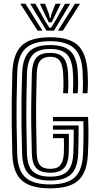

<svg xmlns="http://www.w3.org/2000/svg" viewBox="-20 -1011 536 1040"><path d="M251.8 9.2Q146.2 9.2 98.1 -33.5Q50 -76.2 46.8 -176Q44.5 -251 43.6 -323Q42.8 -395 43.6 -467.6Q44.5 -540.2 46.8 -616.5Q50.5 -719 97.6 -764.1Q144.8 -809.2 251.8 -809.2Q356.8 -809.2 402.4 -765.2Q448 -721.2 454.2 -623.8Q456.2 -591.8 456.2 -564.8Q456.2 -537.8 454 -505.8H427.5Q429.5 -531.8 429.4 -561.4Q429.2 -591 427.5 -623Q422.5 -714 380.1 -751Q337.8 -788 251.8 -788Q161.2 -788 118.8 -749Q76.2 -710 73.2 -616.2Q70.8 -539 70 -467.6Q69.2 -396.2 70.1 -325.1Q71 -254 73.2 -176.8Q75.8 -88.8 117.2 -50.4Q158.8 -12 251.8 -12Q343.8 -12 384.9 -50.4Q426 -88.8 429.8 -176.8Q431.2 -207.8 431.9 -236.1Q432.5 -264.5 432.5 -293.4Q432.5 -322.2 431.5 -354.5H267V-377.5H457.2Q459.2 -325.5 459.1 -279.4Q459 -233.2 456.2 -176Q451.8 -77 404.5 -33.9Q357.2 9.2 251.8 9.2ZM251.8 -33Q175.8 -33 139 -65.6Q102.2 -98.2 99.8 -178Q97.5 -247 96.6 -318.8Q95.8 -390.5 96.5 -464.9Q97.2 -539.2 100 -615.5Q103 -695 137.6 -731Q172.2 -767 251.8 -767Q327.2 -767 361.9 -733.4Q396.5 -699.8 401.2 -621.2Q403.2 -588.5 403.2 -562.8Q403.2 -537 401 -505.8H374.8Q376.5 -533.8 376.6 -560Q376.8 -586.2 374.8 -619.5Q370.5 -687.8 342 -716.8Q313.5 -745.8 251.8 -745.8Q186 -745.8 157.4 -714.4Q128.8 -683 126.2 -614.8Q124 -543 123.1 -472.2Q122.2 -401.5 123 -328.9Q123.8 -256.2 126 -178.5Q128.5 -110 158.8 -82.1Q189 -54.2 251.8 -54.2Q316.5 -54.2 345.2 -83.6Q374 -113 377 -179.2Q378.2 -209.2 379 -241.1Q379.8 -273 379.5 -308.8H267V-331.5H406Q406 -295.2 405.4 -253.6Q404.8 -212 403.5 -178.5Q400 -98.2 363.4 -65.6Q326.8 -33 251.8 -33ZM251.8 -75.5Q199.8 -75.5 177 -100Q154.2 -124.5 152.5 -179.2Q150 -263.8 149.2 -333.6Q148.5 -403.5 149.5 -470.6Q150.5 -537.8 152.5 -613Q154.2 -670.2 176.1 -697.4Q198 -724.5 251.8 -724.5Q300.2 -724.5 322.5 -699.6Q344.8 -674.8 348.5 -617.5Q350.2 -587 350.2 -561.4Q350.2 -535.8 348.2 -505.8H321.8Q323.5 -530.2 323.8 -547.6Q324 -565 323.5 -580.9Q323 -596.8 321.8 -616.5Q318.8 -660.5 303.5 -682Q288.2 -703.5 251.8 -703.5Q217.5 -703.5 199.1 -683.8Q180.8 -664 179 -611.5Q176.8 -538.5 175.9 -468.8Q175 -399 176 -327.9Q177 -256.8 179 -179.5Q180.2 -135.8 196.9 -116.1Q213.5 -96.5 251.8 -96.5Q292 -96.5 307.9 -118.1Q323.8 -139.8 325.8 -182Q326.8 -200.2 326.5 -223Q326.2 -245.8 325.8 -262.8H267V-285.8H353Q353.5 -239 353.1 -216.6Q352.8 -194.2 352.2 -181Q349.8 -125.5 326.8 -100.5Q303.8 -75.5 251.8 -75.5ZM90.2 -990.8H117.8L210 -844.8H183.5ZM143.5 -990.8H171.8L224.5 -897.2L247.5 -860.8H256.5L279.2 -897L332 -990.8H360.2L272.2 -844.8H231.5ZM195.8 -990.8H224.2L245.8 -933.2L249.8 -913.8H254L258.2 -933.2L280.5 -990.8H308.8L273.8 -919L259.5 -889.5H244.5L230.2 -919ZM386 -990.8H413.5L320.5 -844.8H293.8Z"/></svg>

Font: Big Shoulders Inline Text Thin ExtraBold
Style: Regular
Weight: 800
Version: Version 2.002